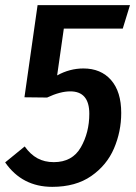

<svg xmlns="http://www.w3.org/2000/svg" viewBox="-30 -711 527 746"><path d="M-10 -80 66 -142Q88 -111 115.5 -96Q143 -81 179 -81Q251 -81 284 -138.5Q317 -196 317 -269Q317 -356 243 -356Q204 -356 153 -332L65 -333L116 -691H475L447 -600H218L192 -418Q241 -445 294 -445Q362 -445 401.5 -400Q441 -355 441 -272Q441 -200 413 -134.5Q385 -69 324.5 -27Q264 15 173 15Q56 15 -10 -80Z"/></svg>

Font: Fira Sans Condensed Medium
Style: Italic
Weight: 500
Width: 3
Italic angle: -8°
Designer: bBox Type GmbH & Carrois Corporate GbR & Edenspiekermann AG
Foundry: bBox Type GmbH & Carrois Corporate GbR & Edenspiekermann AG
Version: Version 4.301